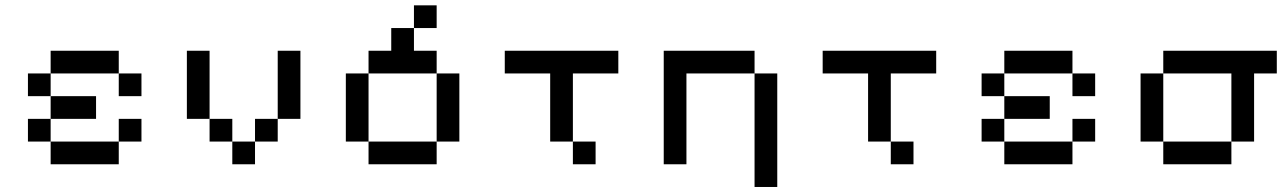

<svg xmlns="http://www.w3.org/2000/svg" viewBox="-20 -628 4901 734"><path d="M434 -347.2H173.6V-434H434ZM434 -347.2H520.8V-260.4H434ZM173.6 -347.2V-260.4H86.8V-347.2ZM173.6 -260.4H347.2V-173.6H173.6ZM173.6 -173.6V-86.8H86.8V-173.6ZM173.6 -86.8H434V0H173.6ZM434 -86.8V-173.6H520.8V-86.8Z M868.1 -86.8H781.2V-173.6H868.1ZM954.9 -173.6H1041.7V-86.8H954.9ZM1041.7 -173.6V-434H1128.5V-173.6ZM781.2 -173.6H694.4V-434H781.2ZM868.1 -86.8H954.9V0H868.1Z M1649.3 -347.2H1388.9V-434H1475.7V-520.8H1562.5V-434H1649.3ZM1562.5 -607.6H1649.3V-520.8H1562.5ZM1388.9 -86.8H1302.1V-347.2H1388.9ZM1388.9 -86.8H1649.3V0H1388.9ZM1649.3 -347.2H1736.1V-86.8H1649.3Z M2170.1 -86.8H2083.3V-347.2H1909.7V-434H2343.8V-347.2H2170.1ZM2170.1 -86.8H2256.9V0H2170.1Z M2864.6 -347.2H2951.4V86.8H2864.6ZM2864.6 -347.2H2604.2V0H2517.4V-434H2864.6Z M3385.4 -86.8H3298.6V-347.2H3125V-434H3559V-347.2H3385.4ZM3385.4 -86.8H3472.2V0H3385.4Z M4079.9 -347.2H3819.4V-434H4079.9ZM4079.9 -347.2H4166.7V-260.4H4079.9ZM3819.4 -347.2V-260.4H3732.6V-347.2ZM3819.4 -260.4H3993.1V-173.6H3819.4ZM3819.4 -173.6V-86.8H3732.6V-173.6ZM3819.4 -86.8H4079.9V0H3819.4ZM4079.9 -86.8V-173.6H4166.7V-86.8Z M4427.1 -347.2V-434H4861.1V-347.2H4774.3V-86.8H4687.5V-347.2ZM4687.5 -86.8V0H4427.1V-86.8ZM4427.1 -86.8H4340.3V-347.2H4427.1Z"/></svg>

Font: 8-bit Operator+ 8
Style: Regular
Weight: 400
Designer: GrandChaos9000
Version: Version 1.3.0 - August 1, 2014